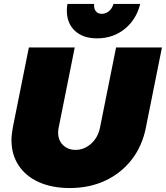

<svg xmlns="http://www.w3.org/2000/svg" viewBox="-20 -941 839 971"><path d="M718 -297Q700 -204 647 -135Q594 -66 513.5 -28Q433 10 333 10Q244 10 177.5 -19.5Q111 -49 74.5 -104Q38 -159 38 -233Q38 -259 45 -297L126 -701H358L277 -297Q274 -284 274 -271Q274 -231 299 -207Q324 -183 362 -183Q406 -183 441 -214.5Q476 -246 486 -297L567 -701H799ZM495 -871Q515 -871 531 -884.5Q547 -898 554 -921H689Q669 -841 610 -794Q551 -747 471 -747Q400 -747 359 -785Q318 -823 318 -888Q318 -903 321 -921H456Q454 -898 464.5 -884.5Q475 -871 495 -871Z"/></svg>

Font: Gontserrat Black
Style: Italic
Weight: 900
Italic angle: -11.3°
Designer: Julieta Ulanovsky
Foundry: Julieta Ulanovsky
Version: Version 6.001